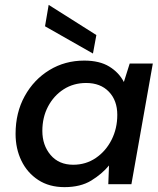

<svg xmlns="http://www.w3.org/2000/svg" viewBox="-20 -757 648 789"><path d="M245 12Q182 12 137 -17.5Q92 -47 68 -96.5Q44 -146 44 -207Q44 -294 81.5 -362Q119 -430 183 -469Q247 -508 326 -508Q389 -508 429 -483.5Q469 -459 489 -420L513 -496H608L520 0H425L428 -77Q399 -42 355 -15Q311 12 245 12ZM281 -80Q333 -80 374 -108Q415 -136 438.5 -182.5Q462 -229 462 -285Q462 -344 427.5 -380Q393 -416 334 -416Q282 -416 241.5 -390Q201 -364 177.5 -319.5Q154 -275 154 -219Q154 -160 188 -120Q222 -80 281 -80ZM362 -537 165 -649 180 -737 376 -613Z"/></svg>

Font: Ultramarine Medium
Style: Italic
Weight: 500
Italic angle: -10°
Designer: Colophon Foundry, Jonny Pinhorn
Foundry: Colophon Foundry
Version: Version 1.200; ttfautohint (v1.8.3)